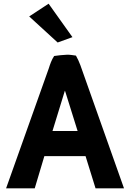

<svg xmlns="http://www.w3.org/2000/svg" viewBox="-20 -1009 707 1039"><path d="M651 10 415 -656C408 -675 400 -692 391 -708C377 -710 361 -713 344 -713C318 -712 295 -709 273 -706C259 -685 251 -661 244 -639L13 10H168L220 -164H443L497 10ZM264 -300 331 -518 333 -514 400 -300ZM372 -808 243 -989 138 -920 292 -779Z"/></svg>

Font: Bluebird
Style: SfBdNrw
Weight: 700
Designer: Jasper
Foundry: Cannot Into Space Fonts
Version: Version 0.98